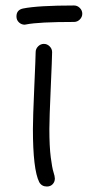

<svg xmlns="http://www.w3.org/2000/svg" viewBox="-20 -680 330 700"><path d="M180 -29Q180 -17 172 -8.5Q164 0 151 0Q132 0 123 -16Q100 -62 100 -210Q100 -250 105 -362.5Q110 -475 110 -490Q110 -502 119 -511Q128 -520 140 -520Q152 -520 161 -511Q170 -502 170 -490Q170 -472 165 -359.5Q160 -247 160 -210Q160 -146 165 -107Q170 -68 175 -52.5Q180 -37 180 -29ZM70 -590Q58 -590 49 -598.5Q40 -607 40 -620Q40 -644 64 -649Q119 -660 250 -660Q262 -660 271 -651Q280 -642 280 -630Q280 -618 271 -609Q262 -600 250 -600Q121 -600 76 -591Q75 -591 73 -590.5Q71 -590 70 -590Z"/></svg>

Font: Pecita
Style: Book
Weight: 400
Width: 7
Version: Version 4.3